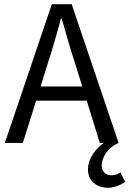

<svg xmlns="http://www.w3.org/2000/svg" viewBox="-20 -676 612 908"><path d="M492 212C518 212 552 199 572 184L549 139C537 148 524 153 507 153C483 153 461 138 461 107C461 65 494 19 541 0L319 -656H225L3 0H88L151 -200H390L452 0H471C437 23 396 71 396 125C396 182 439 212 492 212ZM203 -367C227 -440 248 -512 268 -588H272C293 -512 314 -440 338 -367L369 -267H172Z"/></svg>

Font: Giro Sans Regular
Style: Regular
Weight: 400
Designer: Paul D. Hunt
Foundry: Adobe Systems Incorporated
Version: Version 1.000;PS 1.0;hotconv 1.0.88;makeotf.lib2.5.647800